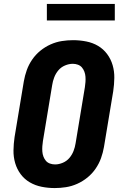

<svg xmlns="http://www.w3.org/2000/svg" viewBox="-20 -947 640 975"><path d="M258 8Q224 8 191.5 1.5Q159 -5 131.5 -21Q104 -37 85 -62.5Q66 -88 57 -119Q48 -150 48.5 -183.5Q49 -217 54 -251L101 -534Q106 -563 116 -591Q126 -619 143.5 -644.5Q161 -670 185 -689.5Q209 -709 237 -721.5Q265 -734 294 -738.5Q323 -743 351 -743Q385 -743 418 -736.5Q451 -730 478 -714Q505 -698 524 -672.5Q543 -647 552 -616Q561 -585 560.5 -551.5Q560 -518 555 -484L508 -201Q503 -172 493 -144Q483 -116 465.5 -90.5Q448 -65 424 -45.5Q400 -26 372 -13.5Q344 -1 315 3.5Q286 8 258 8ZM260 -112Q279 -112 299 -120.5Q319 -129 332.5 -145Q346 -161 353.5 -180.5Q361 -200 364 -220L411 -504Q413 -517 414 -530.5Q415 -544 414 -557.5Q413 -571 408.5 -583Q404 -595 396 -604.5Q388 -614 375.5 -618.5Q363 -623 350 -623Q330 -623 310 -614.5Q290 -606 276.5 -590Q263 -574 255.5 -554.5Q248 -535 245 -515L198 -231Q196 -218 195 -204.5Q194 -191 195 -177.5Q196 -164 200.5 -152Q205 -140 213 -130.5Q221 -121 233.5 -116.5Q246 -112 260 -112ZM218 -843V-927H563V-843Z"/></svg>

Font: Iosevka SS04 Heavy Extended
Style: Italic
Weight: 900
Width: 7
Italic angle: -9°
Monospace: yes
Designer: Belleve Invis
Foundry: Belleve Invis
Version: Version 19.0.0; ttfautohint (v1.8.4)